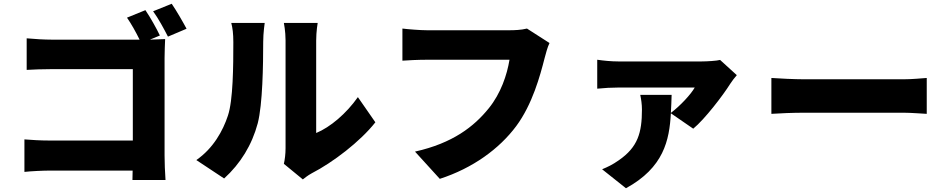

<svg xmlns="http://www.w3.org/2000/svg" viewBox="-20 -895 5040 1022"><path d="M754 -841 656 -801C679 -768 704 -723 723 -684H254C218 -684 162 -687 122 -691V-523C153 -525 209 -527 254 -527H687V-147H242C195 -147 149 -150 110 -153V20C146 16 209 13 247 13H686C686 29 685 46 685 63H861C858 24 856 -33 856 -67V-586C856 -619 858 -663 859 -687C846 -686 809 -685 778 -684L831 -706C814 -742 780 -803 754 -841ZM894 -875 795 -835C823 -797 853 -741 874 -700L973 -742C955 -776 920 -837 894 -875Z M1491 -23 1592 60C1603 52 1616 40 1640 27C1751 -30 1897 -141 1978 -244L1885 -378C1823 -290 1738 -218 1663 -187V-679C1663 -728 1671 -773 1671 -773H1491C1491 -773 1500 -729 1500 -680V-106C1500 -75 1496 -44 1491 -23ZM1025 -43 1173 55C1260 -24 1321 -123 1352 -239C1378 -340 1381 -549 1381 -672C1381 -720 1389 -773 1389 -773H1211C1218 -746 1222 -717 1222 -670C1222 -545 1221 -361 1193 -279C1167 -200 1116 -106 1025 -43Z M2905 -666 2785 -743C2754 -735 2715 -734 2693 -734H2252C2219 -734 2153 -739 2122 -743V-572C2148 -574 2203 -577 2252 -577H2692C2679 -497 2646 -398 2582 -319C2503 -221 2390 -133 2189 -88L2321 57C2497 0 2638 -103 2728 -224C2814 -340 2855 -492 2879 -586C2885 -608 2894 -644 2905 -666Z M3902 -495 3813 -576C3795 -571 3742 -568 3716 -568H3270C3234 -568 3193 -572 3159 -577V-423C3200 -427 3234 -429 3270 -429H3678C3657 -392 3601 -332 3551 -294C3553 -326 3554 -358 3555 -390H3388C3393 -367 3397 -339 3397 -312C3397 -188 3375 -112 3274 -42C3240 -18 3214 -6 3185 6L3312 107C3513 -3 3543 -148 3551 -292L3670 -210C3731 -260 3829 -388 3867 -449C3874 -460 3891 -483 3902 -495Z M4086 -480V-289C4127 -292 4202 -295 4259 -295H4790C4831 -295 4887 -290 4913 -289V-480C4884 -478 4835 -473 4790 -473H4259C4210 -473 4126 -477 4086 -480Z"/></svg>

Font: Noto Sans JP Black
Style: Regular
Weight: 900
Designer: Ryoko NISHIZUKA 西塚涼子 (kana, bopomofo & ideographs); Paul D. Hunt (Latin, Greek & Cyrillic); Sandoll Communications 산돌커뮤니
Foundry: Adobe
Version: Version 2.002;hotconv 1.0.116;makeotfexe 2.5.65601